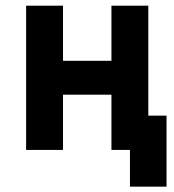

<svg xmlns="http://www.w3.org/2000/svg" viewBox="-20 -538 626 689"><path d="M446.3 131.8V0H379.9V-198.2H206.1V0H73.7V-517.6H206.1V-319.8H379.9V-517.6H512.2V-123H577.6V131.8Z"/></svg>

Font: CaskaydiaMono NF
Style: Bold
Weight: 700
Designer: Aaron Bell
Foundry: Saja Typeworks
Version: Version 2111.001; ttfautohint (v1.8.4);Nerd Fonts 3.1.1